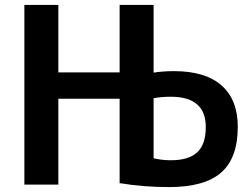

<svg xmlns="http://www.w3.org/2000/svg" viewBox="-20 -750 1025 780"><path d="M466 -349H217V0H79V-730H217V-456H466V-730H604V-455Q643 -461 687 -461Q815 -461 880.5 -402.5Q946 -344 946 -235Q946 -108 878.5 -49Q811 10 667 10Q562 10 466 -6ZM604 -351V-107Q638 -99 674 -99Q747 -99 781.5 -131.5Q816 -164 816 -234Q816 -357 674 -357Q636 -357 604 -351Z"/></svg>

Font: Mplus 1p Bold
Style: Bold
Weight: 700
Version: Version 1.061